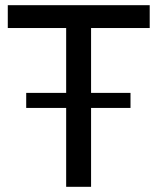

<svg xmlns="http://www.w3.org/2000/svg" viewBox="-20 -720 607 740"><path d="M557 -612H331V-362H483V-304H331V0H235V-304H81V-362H235V-612H10V-700H557Z"/></svg>

Font: Montserrat
Style: Regular
Weight: 400
Designer: Julieta Ulanovsky
Foundry: Julieta Ulanovsky
Version: Version 6.001